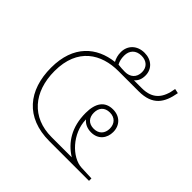

<svg xmlns="http://www.w3.org/2000/svg" viewBox="-165 -798 952 952"><g transform="rotate(45 311.0 -322.0)"><path d="M306 0H584V-17L512 -20C442 -23 359 -108 358 -205C373 -186 396 -177 421 -177C472 -177 498 -214 498 -256C498 -302 467 -335 418 -335C361 -335 334 -295 334 -226C334 -127 377 -62 441 -22H299C161 -22 78 -118 78 -264C78 -427 184 -488 302 -488H444C541 -488 574 -539 588 -619L564 -624C553 -551 520 -510 444 -510H389C405 -524 413 -542 413 -567C413 -613 379 -644 330 -644C278 -644 244 -610 244 -563C244 -542 249 -524 258 -508C144 -495 54 -421 54 -264C54 -106 139 0 306 0ZM328 -508C313 -508 296 -509 280 -511C272 -526 268 -541 268 -562C268 -598 290 -623 330 -623C365 -623 389 -602 389 -567C389 -529 364 -508 328 -508ZM418 -199C381 -199 362 -222 362 -256C362 -290 381 -313 418 -313C453 -313 474 -290 474 -256C474 -222 453 -199 418 -199Z"/></g></svg>

Font: Noto Sans Thai Looped Thin
Style: Regular
Weight: 100
Designer: Sasikarn Vongin, Ben Mitchell
Foundry: The Fontpad Ltd
Version: Version 1.001